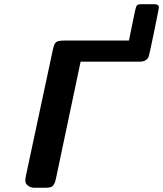

<svg xmlns="http://www.w3.org/2000/svg" viewBox="-20 -885 769 905"><path d="M99.1 -36.1Q99.1 -40 100.6 -47.6Q102.1 -55.2 102.1 -56.2L227.1 -641.1Q233.9 -677.2 243.4 -685.5Q252.9 -693.8 282.2 -693.8H586.9L587.9 -694.8Q595.7 -733.9 606.9 -787.1Q618.2 -845.2 622.6 -855.2Q627 -865.2 643.1 -865.2H707Q729 -865.2 729 -850.1Q729 -846.2 706.1 -734.1Q683.1 -622.1 680.2 -617.2Q670.4 -594.2 637.2 -594.2H359.9L244.1 -44.9Q241.2 -31.7 239.5 -26.9Q237.8 -22 232.9 -13.9Q228 -5.9 219 -2.9Q210 0 194.8 0H144Q126 0 115 -7.6Q104 -15.1 101.6 -22.2Q99.1 -29.3 99.1 -36.1Z"/></svg>

Font: CMU Sans Serif
Style: BoldOblique
Weight: 700
Italic angle: -12°
Version: Version 0.7.0